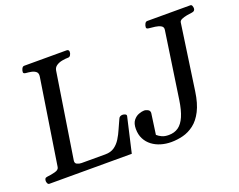

<svg xmlns="http://www.w3.org/2000/svg" viewBox="-112 -896 1383 1113"><g transform="rotate(-20 580.0 -339.0)"><path d="M10.3 -22Q10.3 -30.8 13.9 -36.4Q17.6 -42 28.3 -43Q52.2 -45.4 76.4 -51.8Q100.6 -58.1 103 -74.2L185.1 -602.5Q188.5 -623.5 177 -633.1Q165.5 -642.6 148.2 -645.8Q130.9 -648.9 116.2 -649.9Q101.1 -651.4 101.1 -660.6Q101.1 -670.9 106.7 -681.9Q112.3 -692.9 121.6 -692.9H382.8Q391.1 -692.9 394.3 -688.7Q397.5 -684.6 397.5 -678.7Q397.5 -668 391.8 -658.9Q386.2 -649.9 377 -649.9Q358.9 -649.9 338.9 -646Q318.8 -642.1 304 -632.1Q289.1 -622.1 286.1 -604L204.1 -79.6Q201.2 -62 213.6 -55.7Q226.1 -49.3 241.2 -49.3H387.7Q421.4 -49.3 443.8 -64.9Q466.3 -80.6 481.9 -105.7Q497.6 -130.9 509.8 -159.7Q522 -188.5 534.7 -214.8Q538.1 -223.6 544.7 -227.3Q551.3 -231 559.1 -231Q568.4 -231 576.4 -226.8Q584.5 -222.7 582.5 -214.4L533.2 0H24.9Q17.6 0 13.9 -7.8Q10.3 -15.6 10.3 -22ZM772.5 14.6Q739.3 14.6 709 5.6Q678.7 -3.4 655.3 -21.2Q631.8 -39.1 618.2 -65.4Q604.5 -91.8 604.5 -127Q604.5 -160.6 618.9 -179Q633.3 -197.3 652.6 -204.3Q671.9 -211.4 686.5 -211.4Q695.3 -211.4 707.8 -205.3Q720.2 -199.2 720.2 -184.6L702.1 -55.2Q714.8 -43.9 731.2 -36.4Q747.6 -28.8 772.9 -28.8Q807.6 -28.8 832.3 -46.1Q856.9 -63.5 873.3 -101.1Q889.6 -138.7 898.4 -198.2L959 -609.4Q961.9 -627 947.5 -635Q933.1 -643.1 912.4 -645.8Q891.6 -648.4 875 -649.9Q859.9 -651.4 859.9 -660.2Q859.9 -670.9 865.5 -681.9Q871.1 -692.9 880.4 -692.9H1146.5Q1154.3 -692.9 1157.2 -684.6Q1160.2 -676.3 1160.2 -669.9Q1160.2 -652.3 1140.6 -649.9Q1126 -648.4 1107.7 -645Q1089.4 -641.6 1075.7 -635.5Q1062 -629.4 1060.5 -618.7L1002.4 -214.4Q992.2 -143.1 969 -97.9Q945.8 -52.7 913.8 -28.3Q881.8 -3.9 845.5 5.4Q809.1 14.6 772.5 14.6Z"/></g></svg>

Font: Gelasio
Style: Italic
Weight: 400
Italic angle: -8.5°
Designer: Eben Sorkin
Foundry: Eben Sorkin
Version: Version 1.008